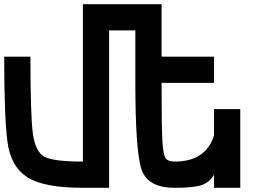

<svg xmlns="http://www.w3.org/2000/svg" viewBox="-20 -895 1290 915"><path d="M812.5 -125Q960.9 -125 1000 -250V-375H1125V0H1000V-62.5Q976.6 -23.4 937.5 -11.7Q898.4 0 812.5 0Q679.7 0 652.3 -93.8Q625 -187.5 625 -500V-750H500V0H375Q187.5 0 109.4 -50.8Q31.2 -101.6 15.6 -218.8Q0 -335.9 0 -625H125Q125 -343.8 136.7 -257.8Q148.4 -171.9 191.4 -148.4Q234.4 -125 375 -125V-875H750V-625H1000V-500H750Q750 -289.1 753.9 -222.7Q757.8 -156.2 769.5 -140.6Q781.2 -125 812.5 -125Z"/></svg>

Font: CraftyPE
Style: Regular
Weight: 400
Designer: Erek Butcher
Foundry: Haunted Coop
Version: Version 0.018;April 4, 2024;FontCreator 15.0.0.2962 64-bit